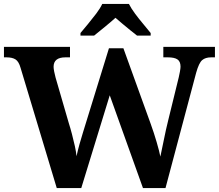

<svg xmlns="http://www.w3.org/2000/svg" viewBox="-20 -951 1107 971"><path d="M84 -608Q75 -640 58.5 -650.5Q42 -661 13 -661H0V-714H334V-661H311Q251 -661 251 -613Q251 -605 254 -589Q257 -573 261 -559L328 -328Q336 -303 344 -272.5Q352 -242 358.5 -212.5Q365 -183 367 -161Q374 -193 382 -221.5Q390 -250 399 -279L531 -707H604L742 -325Q759 -278 772.5 -231.5Q786 -185 791 -159Q799 -195 809 -245.5Q819 -296 831 -344L884 -560Q887 -572 890 -589Q893 -606 893 -614Q893 -640 877.5 -650.5Q862 -661 829 -661H806V-714H1067V-661H1048Q1019 -661 1002.5 -647Q986 -633 972 -583L817 0H703L535 -469L391 0H267ZM387 -784Q403 -803 424.5 -829Q446 -855 466.5 -882Q487 -909 497 -931H632Q643 -909 663 -882Q683 -855 705 -829Q727 -803 742 -784V-771H673Q659 -782 639 -798Q619 -814 599 -831Q579 -848 564 -861Q542 -841 509.5 -814.5Q477 -788 456 -771H387Z"/></svg>

Font: Noto Serif NP Hmong
Style: Regular
Weight: 400
Designer: Dalton Maag Ltd
Foundry: Dalton Maag Ltd
Version: Version 1.001